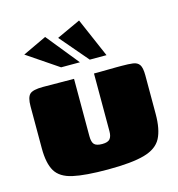

<svg xmlns="http://www.w3.org/2000/svg" viewBox="-98 -717 752 809"><g transform="rotate(-15 278.5 -312.0)"><path d="M235 -399V-149Q235 -123 244.5 -113Q254 -103 279 -103Q304 -103 313 -114Q322 -125 322 -147V-399Q323 -399 340 -399Q357 -399 379 -399.5Q401 -400 419.5 -400Q438 -400 442 -400Q473 -400 492 -397.5Q511 -395 520 -382Q529 -369 529 -335V-167Q529 -100 509 -62Q489 -24 434 -8.5Q379 7 275 7Q176 7 122.5 -5Q69 -17 48.5 -51.5Q28 -86 28 -151V-335Q28 -373 41.5 -386.5Q55 -400 100 -400Q134 -400 167.5 -399.5Q201 -399 235 -399ZM195 -460 59 -552 163 -601 277 -460ZM320 -460 215 -583 319 -631 393 -460Z"/></g></svg>

Font: Genos Thin Black
Style: Regular
Weight: 900
Version: Version 1.010